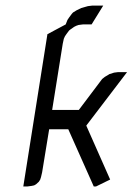

<svg xmlns="http://www.w3.org/2000/svg" viewBox="-20 -672 478 692"><path d="M64 0 150.9 -548.8 216.8 -584 223.1 -600.1 229 -608.9 238.8 -622.1 243.2 -627 255.9 -634.8 272.9 -643.1 296.9 -649.9 313 -651.9H352.1L310.1 -584H278.8L263.2 -582L254.9 -579.1L247.1 -575.2L233.9 -565.9L229 -562L219.2 -548.8L213.9 -541L210 -532.2L206.1 -514.2L168 -275.9H264.2L348.1 -387.2L357.9 -395L371.1 -402.8L374 -404.8L391.1 -410.2L405.8 -412.1H438L293.9 -223.1L291 -219.2L377 -24.9L326.2 0H317.9L226.1 -206.1H157.2L131.8 -50.8L127.9 -34.2L125 -24.9L120.1 -17.1L109.9 -7.8L103 -3.9L94.2 -2L79.1 0Z"/></svg>

Font: Petahja
Style: Italic
Weight: 400
Designer: T. Christopher White
Version: Version 1.1